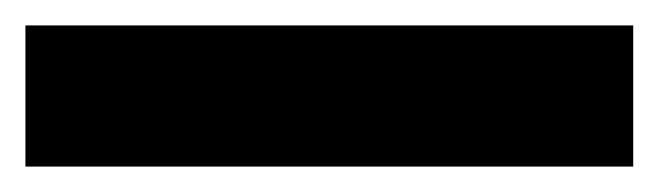

<svg xmlns="http://www.w3.org/2000/svg" viewBox="-21 -20 518 151"><path d="M477 0H-1V111H477Z"/></svg>

Font: Wafeq
Style: Bold
Weight: 700
Designer: Rasmus Andersson & Azza Alameddine
Foundry: Google & TypeTogether
Version: Version 3.000;FEAKit 1.0